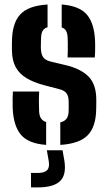

<svg xmlns="http://www.w3.org/2000/svg" viewBox="-20 -628 473 843"><path d="M35.6 -154.4Q35.1 -176.8 35.4 -196.4Q35.8 -216 36.6 -226H151.9Q150.4 -193.7 150.9 -174.2Q151.3 -154.8 151.7 -140.1Q152.6 -119.8 160 -108.5Q167.5 -97.1 182.6 -92V8.2Q105.3 2.6 72.2 -36Q39 -74.7 35.6 -154.4ZM244.7 8.2V-90.8Q263.6 -95.1 272.4 -107.1Q281.2 -119.1 281.4 -141Q281.6 -154.2 281.6 -158.7Q281.6 -163.2 281.6 -167.3Q281.6 -171.5 281.4 -183.6Q281.2 -204.7 272.7 -217.4Q264.2 -230.2 241.3 -236.3L172.3 -254.3Q126.5 -266.5 95.5 -285.5Q64.4 -304.5 48.6 -333.8Q32.8 -363.2 32.5 -407.2Q32.3 -417.8 32.3 -426.2Q32.3 -434.6 32.5 -443.2Q32.8 -525 68.2 -564Q103.6 -603 188.8 -608.2V-508.5Q174 -504.1 167.5 -493.1Q161 -482.2 160.4 -462.9Q160.3 -459.1 159.8 -449.4Q159.3 -439.7 159.4 -418.7Q159.7 -393.3 168.3 -378.6Q177 -363.9 203.3 -357.4L265.1 -342.8Q334 -326.9 368.4 -292.2Q402.8 -257.5 402.8 -189.9Q402.8 -179.9 402.7 -170.8Q402.7 -161.6 402.4 -151.1Q401.9 -72.2 365.5 -34.6Q329.2 3 244.7 8.2ZM276.8 -375.8Q277.5 -388.4 277.6 -405.3Q277.8 -422.2 277.6 -438Q277.5 -453.8 277 -463.1Q276.1 -481.8 270.3 -492.4Q264.5 -503 250.9 -507.6V-608.2Q327.2 -602.6 360.6 -564.8Q394 -526.9 397.4 -448.4Q397.8 -440.5 397.8 -425.6Q397.8 -410.8 397.4 -396.3Q396.9 -381.9 396.2 -375.8ZM116.1 194.8V131.4H145.7Q175 131.4 186.8 119.3Q198.6 107.2 194 79.2L185.7 31.7H254.7L262.9 79.2Q272.1 139.9 243.5 167.4Q215 194.8 145.9 194.8Z"/></svg>

Font: Big Shoulders Stencil Text SC Thin
Style: Regular
Weight: 100
Designer: Patric King
Foundry: XO Type Co
Version: Version 2.001